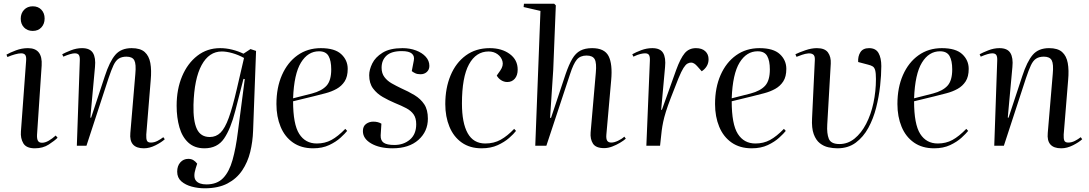

<svg xmlns="http://www.w3.org/2000/svg" viewBox="-20 -787 5882 1037"><path d="M92 -686Q92 -715 110 -734Q128 -753 157 -753Q186 -753 203.5 -734.5Q221 -716 221 -687Q221 -658 203.5 -639Q186 -620 157 -620Q128 -620 110 -638.5Q92 -657 92 -686ZM121 -458Q123 -481 116.5 -490Q110 -499 94 -499Q81 -499 61 -493.5Q41 -488 20 -479L15 -492Q34 -503 66 -515Q98 -527 131 -527Q211 -527 205 -433L180 -59Q179 -37 185 -26.5Q191 -16 207 -16Q224 -16 243 -27Q262 -38 281 -55L291 -43Q275 -27 243.5 -6.5Q212 14 168 14Q122 14 106 -13Q90 -40 93 -77Z M870 -35Q853 -19 820.5 -2.5Q788 14 757 14Q676 14 684 -69L711 -388Q716 -441 705.5 -461Q695 -481 663 -481Q638 -481 621.5 -470.5Q605 -460 593 -434.5Q581 -409 566 -364L447 0H395L411 -459Q412 -481 406 -490Q400 -499 384 -499Q364 -499 322 -481L316 -494Q332 -503 362.5 -515Q393 -527 423 -527Q466 -527 482 -501Q498 -475 493 -425L468 -152L472 -151L546 -375Q572 -455 603 -491Q634 -527 691 -527Q738 -527 761.5 -506Q785 -485 792 -446.5Q799 -408 794 -354L770 -60Q769 -38 773.5 -27.5Q778 -17 795 -17Q813 -17 830.5 -26Q848 -35 862 -46Z M1302 -360 1295 -361 1251 -189Q1226 -91 1190 -38.5Q1154 14 1084 14Q1031 14 997.5 -16.5Q964 -47 949 -99.5Q934 -152 934 -216Q934 -305 963.5 -375Q993 -445 1046 -486Q1099 -527 1169 -527Q1201 -527 1233.5 -519Q1266 -511 1295 -497L1333 -522L1363 -512L1347 -81Q1345 -22 1331.5 33.5Q1318 89 1288 133.5Q1258 178 1208.5 204Q1159 230 1085 230Q1050 230 1016 221Q982 212 959.5 192.5Q937 173 937 140Q937 109 954 90Q971 71 997 71Q1013 71 1024.5 78Q1036 85 1045 97L1037 122Q1022 169 1038.5 189Q1055 209 1095 209Q1152 209 1185 175Q1218 141 1236 77Q1254 13 1265 -76ZM1113 -47Q1147 -47 1171 -70.5Q1195 -94 1215.5 -150.5Q1236 -207 1259 -306L1298 -474Q1267 -491 1235 -500Q1203 -509 1178 -509Q1109 -509 1069 -435.5Q1029 -362 1025 -221Q1023 -133 1043.5 -90Q1064 -47 1113 -47Z M1713 -527Q1788 -527 1823 -494.5Q1858 -462 1858 -415Q1858 -373 1841.5 -347.5Q1825 -322 1798 -307Q1771 -292 1738.5 -283.5Q1706 -275 1674 -267L1563 -240Q1563 -116 1596 -64Q1629 -12 1691 -12Q1735 -12 1770 -31Q1805 -50 1845 -91L1855 -80Q1844 -66 1819.5 -43.5Q1795 -21 1758 -3.5Q1721 14 1671 14Q1607 14 1562.5 -17Q1518 -48 1495.5 -102.5Q1473 -157 1473 -225Q1473 -314 1503 -382Q1533 -450 1587 -488.5Q1641 -527 1713 -527ZM1769 -412Q1769 -459 1754.5 -484.5Q1740 -510 1703 -510Q1643 -510 1605.5 -449Q1568 -388 1563 -256L1665 -282Q1718 -296 1743.5 -324Q1769 -352 1769 -412Z M2110 -4Q2160 -4 2194 -33Q2228 -62 2228 -116Q2228 -149 2214 -169Q2200 -189 2174.5 -202.5Q2149 -216 2112 -231Q2079 -245 2047.5 -263Q2016 -281 1995 -309Q1974 -337 1974 -381Q1974 -410 1990.5 -444Q2007 -478 2046.5 -502.5Q2086 -527 2154 -527Q2194 -527 2227 -514.5Q2260 -502 2279.5 -480.5Q2299 -459 2299 -431Q2299 -411 2285.5 -398.5Q2272 -386 2251 -386Q2234 -386 2222.5 -391.5Q2211 -397 2204 -403L2215 -460Q2220 -484 2204.5 -497.5Q2189 -511 2150 -511Q2094 -511 2067.5 -486.5Q2041 -462 2041 -421Q2041 -391 2056.5 -370.5Q2072 -350 2096 -336.5Q2120 -323 2145 -311Q2186 -293 2219 -273Q2252 -253 2271.5 -223.5Q2291 -194 2291 -146Q2291 -77 2240 -31.5Q2189 14 2100 14Q2030 14 1985 -12Q1940 -38 1940 -79Q1940 -105 1957 -117.5Q1974 -130 1996 -130Q2022 -130 2040 -119L2036 -56Q2035 -28 2052.5 -16Q2070 -4 2110 -4Z M2625 -527Q2690 -527 2733 -495.5Q2776 -464 2776 -411Q2776 -380 2760.5 -362Q2745 -344 2720 -344Q2702 -344 2686.5 -354Q2671 -364 2663 -379L2682 -406Q2700 -432 2694 -455.5Q2688 -479 2667.5 -494Q2647 -509 2619 -509Q2551 -509 2513 -439.5Q2475 -370 2475 -228Q2475 -123 2506 -67.5Q2537 -12 2601 -12Q2648 -12 2684.5 -32.5Q2721 -53 2757 -91L2767 -80Q2755 -64 2730 -42Q2705 -20 2668 -3Q2631 14 2581 14Q2518 14 2474 -17Q2430 -48 2407.5 -102.5Q2385 -157 2385 -225Q2385 -311 2413.5 -379.5Q2442 -448 2496 -487.5Q2550 -527 2625 -527Z M3360 -38Q3349 -28 3329 -16Q3309 -4 3286.5 4.5Q3264 13 3243 13Q3198 13 3182.5 -11.5Q3167 -36 3170 -72L3198 -394Q3203 -447 3192 -467Q3181 -487 3148 -487Q3114 -487 3095.5 -465Q3077 -443 3059 -387L2931 0H2871L2899 -728L2808 -749L2810 -767H2973L2982 -758L2968 -409L2951 -151L2956 -150L3035 -387Q3053 -439 3071 -469.5Q3089 -500 3114.5 -513.5Q3140 -527 3178 -527Q3245 -527 3267 -484Q3289 -441 3281 -354L3255 -60Q3253 -37 3259.5 -27Q3266 -17 3282 -17Q3297 -17 3317.5 -26.5Q3338 -36 3352 -49Z M3490 -459Q3491 -480 3485.5 -489.5Q3480 -499 3464 -499Q3454 -499 3439 -495.5Q3424 -492 3401 -481L3395 -494Q3414 -505 3443.5 -516Q3473 -527 3503 -527Q3546 -527 3561.5 -501Q3577 -475 3572 -425L3551 -194H3555L3632 -409Q3655 -472 3678 -499.5Q3701 -527 3739 -527Q3771 -527 3789 -510.5Q3807 -494 3807 -467Q3807 -446 3797 -429.5Q3787 -413 3770 -402L3747 -428Q3729 -449 3713 -449Q3703 -449 3693 -443.5Q3683 -438 3671.5 -420Q3660 -402 3644 -363Q3619 -300 3602.5 -257Q3586 -214 3576.5 -183.5Q3567 -153 3562 -129Q3557 -105 3554 -82L3545 0H3471Z M4082 -527Q4157 -527 4192 -494.5Q4227 -462 4227 -415Q4227 -373 4210.5 -347.5Q4194 -322 4167 -307Q4140 -292 4107.5 -283.5Q4075 -275 4043 -267L3932 -240Q3932 -116 3965 -64Q3998 -12 4060 -12Q4104 -12 4139 -31Q4174 -50 4214 -91L4224 -80Q4213 -66 4188.5 -43.5Q4164 -21 4127 -3.5Q4090 14 4040 14Q3976 14 3931.5 -17Q3887 -48 3864.5 -102.5Q3842 -157 3842 -225Q3842 -314 3872 -382Q3902 -450 3956 -488.5Q4010 -527 4082 -527ZM4138 -412Q4138 -459 4123.5 -484.5Q4109 -510 4072 -510Q4012 -510 3974.5 -449Q3937 -388 3932 -256L4034 -282Q4087 -296 4112.5 -324Q4138 -352 4138 -412Z M4674 -527Q4710 -527 4725 -500.5Q4740 -474 4740 -430Q4740 -382 4733.5 -323Q4727 -264 4712 -205Q4697 -146 4670 -96.5Q4643 -47 4602 -16.5Q4561 14 4503 14Q4479 14 4454 8.5Q4429 3 4408 -13.5Q4387 -30 4375 -62.5Q4363 -95 4366 -149L4381 -464Q4382 -486 4371.5 -493Q4361 -500 4345 -498.5Q4329 -497 4312 -491L4282 -480L4276 -494Q4296 -504 4329.5 -515.5Q4363 -527 4392 -527Q4435 -527 4452 -503.5Q4469 -480 4467 -443L4448 -114Q4445 -66 4456.5 -37.5Q4468 -9 4514 -9Q4559 -9 4595.5 -38.5Q4632 -68 4658 -118Q4684 -168 4697.5 -231Q4711 -294 4711 -360Q4711 -392 4707 -407Q4703 -422 4694 -428Q4685 -434 4668 -438L4615 -452Q4613 -483 4627 -505Q4641 -527 4674 -527Z M5067 -527Q5142 -527 5177 -494.5Q5212 -462 5212 -415Q5212 -373 5195.5 -347.5Q5179 -322 5152 -307Q5125 -292 5092.5 -283.5Q5060 -275 5028 -267L4917 -240Q4917 -116 4950 -64Q4983 -12 5045 -12Q5089 -12 5124 -31Q5159 -50 5199 -91L5209 -80Q5198 -66 5173.5 -43.5Q5149 -21 5112 -3.5Q5075 14 5025 14Q4961 14 4916.5 -17Q4872 -48 4849.5 -102.5Q4827 -157 4827 -225Q4827 -314 4857 -382Q4887 -450 4941 -488.5Q4995 -527 5067 -527ZM5123 -412Q5123 -459 5108.5 -484.5Q5094 -510 5057 -510Q4997 -510 4959.5 -449Q4922 -388 4917 -256L5019 -282Q5072 -296 5097.5 -324Q5123 -352 5123 -412Z M5825 -35Q5808 -19 5775.5 -2.5Q5743 14 5712 14Q5631 14 5639 -69L5666 -388Q5671 -441 5660.5 -461Q5650 -481 5618 -481Q5593 -481 5576.5 -470.5Q5560 -460 5548 -434.5Q5536 -409 5521 -364L5402 0H5350L5366 -459Q5367 -481 5361 -490Q5355 -499 5339 -499Q5319 -499 5277 -481L5271 -494Q5287 -503 5317.5 -515Q5348 -527 5378 -527Q5421 -527 5437 -501Q5453 -475 5448 -425L5423 -152L5427 -151L5501 -375Q5527 -455 5558 -491Q5589 -527 5646 -527Q5693 -527 5716.5 -506Q5740 -485 5747 -446.5Q5754 -408 5749 -354L5725 -60Q5724 -38 5728.5 -27.5Q5733 -17 5750 -17Q5768 -17 5785.5 -26Q5803 -35 5817 -46Z"/></svg>

Font: Literata 72pt
Style: Italic
Weight: 400
Italic angle: -2°
Designer: Latin by Veronika Burian and Jose Scaglione. Greek by Irene Vlachou. Cyrillic by Vera Evstafieva
Foundry: TypeTogether
Version: Version 3.002